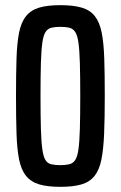

<svg xmlns="http://www.w3.org/2000/svg" viewBox="-20 -716 467 744"><path d="M214 8Q164 8 132 -1.5Q100 -11 81 -34.5Q62 -58 54 -98Q46 -138 44 -198.5Q42 -259 42 -344Q42 -429 44 -489.5Q46 -550 54 -590Q62 -630 81 -653.5Q100 -677 132 -686.5Q164 -696 214 -696Q264 -696 296.5 -686.5Q329 -677 347.5 -653.5Q366 -630 374 -590Q382 -550 384 -489.5Q386 -429 386 -344Q386 -259 383.5 -198.5Q381 -138 373 -98Q365 -58 346.5 -34.5Q328 -11 296 -1.5Q264 8 214 8ZM214 -76Q234 -76 248.5 -79.5Q263 -83 271.5 -96Q280 -109 284 -137.5Q288 -166 289.5 -216.5Q291 -267 291 -344Q291 -421 289.5 -471.5Q288 -522 284 -550.5Q280 -579 271.5 -592Q263 -605 249 -608.5Q235 -612 214 -612Q193 -612 179 -608.5Q165 -605 156.5 -592Q148 -579 144 -550.5Q140 -522 138.5 -472Q137 -422 137 -344Q137 -267 138.5 -216.5Q140 -166 144 -137.5Q148 -109 156 -96Q164 -83 178.5 -79.5Q193 -76 214 -76Z"/></svg>

Font: Saira ExtraCondensed SemiBold
Style: Regular
Weight: 600
Width: 2
Designer: Hector Gatti with collaboration of the Omnibus-Type team
Foundry: Omnibus-Type
Version: Version 1.101